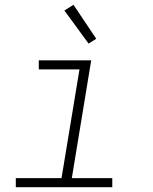

<svg xmlns="http://www.w3.org/2000/svg" viewBox="-20 -782 640 802"><path d="M46 0V-38H237L312 -492H142V-530H361L280 -38H449V0ZM350 -600 249 -738 287 -762 382 -620Z"/></svg>

Font: Iosevka Curly Slab XLtExObl
Style: Regular
Weight: 200
Width: 7
Italic angle: -9°
Monospace: yes
Designer: Belleve Invis
Foundry: Belleve Invis
Version: Version 11.0.0; ttfautohint (v1.8.3)